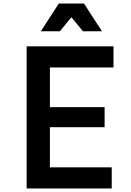

<svg xmlns="http://www.w3.org/2000/svg" viewBox="-20 -1061 740 1081"><path d="M130 0V-800H619V-681H261V-458H569V-345H261V-119H609V0ZM210 -885 311 -1041H453L554 -885H447L382 -964L317 -885Z"/></svg>

Font: Martian Mono Medium
Style: Regular
Weight: 500
Monospace: yes
Designer: Roman Shamin
Foundry: Evil Martians
Version: Version 1.000; ttfautohint (v1.8.4.7-5d5b)